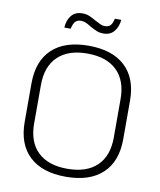

<svg xmlns="http://www.w3.org/2000/svg" viewBox="-95 -955 869 1042"><g transform="rotate(10 339.0 -434.5)"><path d="M68 -244V-456Q68 -579 138 -645Q208 -711 339 -711Q470 -711 540.5 -645Q611 -579 611 -456V-244Q611 -121 540.5 -55Q470 11 339 11Q208 11 138 -55Q68 -121 68 -244ZM559 -244V-456Q559 -558 502 -613Q445 -668 339 -668Q234 -668 177 -613Q120 -558 120 -456V-244Q120 -142 177 -87.5Q234 -33 339 -33Q445 -33 502 -87.5Q559 -142 559 -244ZM275 -878Q296 -878 313 -871Q330 -864 352 -851Q371 -841 382 -836Q393 -831 405 -831Q427 -831 437 -842.5Q447 -854 453 -880H488Q485 -842 464 -816Q443 -790 405 -790Q385 -790 369.5 -796Q354 -802 329 -816Q312 -827 300 -832Q288 -837 275 -837Q254 -837 243 -825Q232 -813 226 -785H191Q193 -825 214 -851.5Q235 -878 275 -878Z"/></g></svg>

Font: KoHo Light
Style: Regular
Weight: 300
Version: Version 1.000; ttfautohint (v1.6)